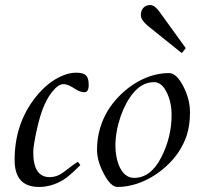

<svg xmlns="http://www.w3.org/2000/svg" viewBox="-20 -729 788 762"><path d="M315 -363C326.3 -363 332 -372.7 332 -392C332 -429.5 319.1 -439.8 283.5 -440.5H281.5C265 -440.5 247.6 -436.7 229 -429C189.7 -413 153.7 -384.3 121 -343C65.7 -273 38 -190 38 -94C38 -22.7 70.3 13 135 13C167.7 13 199.7 3.7 231 -15C246.3 -24.3 269 -44 299 -74L289 -87C265.3 -72.4 253.4 -60.4 227 -42C211.7 -31.3 195 -26 177 -26C133.7 -26 112 -59 112 -125C112 -143 117.2 -174.8 127.5 -220.5C142.1 -285.2 162.3 -341.3 199.5 -378.5C210.5 -389.5 221 -395 231 -395C264 -395 283.2 -363 315 -363Z M539 -668.5C539 -656.2 548 -642.3 566 -627L698 -521C699.3 -519.7 700.3 -519 701 -519C701.7 -519 702.7 -519.7 704 -521L715 -535C716.3 -536.3 717 -537.3 717 -538C717 -538.7 716.3 -539.7 715 -541L611 -685C599 -701 587.3 -709 576 -709C552.7 -709 539 -692.3 539 -668.5ZM438 -150.5C438 -228.5 470 -314.2 509 -360C528.1 -382.5 553.6 -403 591.5 -403C607.8 -403 622 -394 634 -376C652 -347.3 661 -313 661 -273C661 -213.7 647.2 -157.2 619.5 -103.5C591.8 -49.8 556 -23 512 -23C458.9 -23 438 -94.4 438 -150.5ZM651 -439C544.8 -439 454.2 -364.1 409 -292C384.1 -251 365 -198.6 365 -135C365 -105 374.2 -72.8 392.5 -38.5C410.8 -4.2 428.7 13 446 13C549.7 13 644 -58 689 -126C716.4 -168.5 734 -212.6 734 -283C734 -318.3 725 -353.2 707 -387.5C689 -421.8 670.3 -439 651 -439Z"/></svg>

Font: fbb
Style: Italic
Weight: 400
Italic angle: -12°
Designer: David J. Perry, Michael Sharpe
Version: Version 0.991